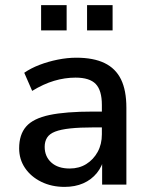

<svg xmlns="http://www.w3.org/2000/svg" viewBox="-20 -723 589 752"><path d="M233 9Q182 9 141.5 -11Q101 -31 78 -65Q55 -99 55 -142Q55 -196 82.5 -227.5Q110 -259 173.5 -272.5Q237 -286 345 -286H392V-224H346Q292 -224 255 -220Q218 -216 196 -207.5Q174 -199 164.5 -184Q155 -169 155 -148Q155 -110 181 -86.5Q207 -63 253 -63Q290 -63 318 -80.5Q346 -98 362.5 -128Q379 -158 379 -197V-312Q379 -369 355 -394Q331 -419 276 -419Q234 -419 192 -406.5Q150 -394 106 -367L75 -438Q101 -456 135 -469Q169 -482 206.5 -489.5Q244 -497 279 -497Q346 -497 389.5 -476Q433 -455 454 -412Q475 -369 475 -301V0H380V-109H389Q381 -72 359.5 -45.5Q338 -19 306 -5Q274 9 233 9ZM321 -604V-703H421V-604ZM141 -604V-703H241V-604Z"/></svg>

Font: Nunito Sans 12pt SemiBold
Style: Regular
Weight: 600
Designer: Vernon Adams
Foundry: Vernon Adams
Version: Version 3.101;gftools[0.9.27]